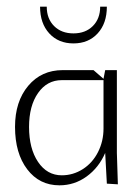

<svg xmlns="http://www.w3.org/2000/svg" viewBox="-20 -550 420 575"><path d="M280 -530H300Q300 -480 272.5 -450Q245 -420 200 -420Q155 -420 127.5 -450Q100 -480 100 -530H120Q120 -494 142 -472Q164 -450 200 -450Q236 -450 258 -472Q280 -494 280 -530ZM25 -170Q25 -246 64.5 -293Q104 -340 168 -340H260L290 -314L295 -340H330V-92L333 2L300 0L295 -92Q276 -48 239.5 -21.5Q203 5 158 5Q98 5 61.5 -43Q25 -91 25 -170ZM67 -170Q67 -105 94 -65Q121 -25 165 -25Q199 -25 228 -43.5Q257 -62 273.5 -94.5Q290 -127 290 -165V-310H165Q121 -310 94 -271.5Q67 -233 67 -170Z"/></svg>

Font: Glametrix
Style: Light
Weight: 300
Designer: gluk
Foundry: gluk
Version: Version 0.40